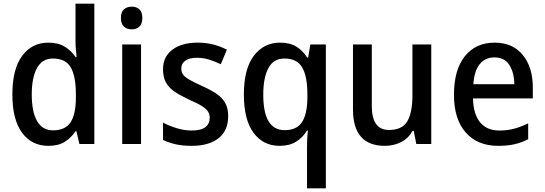

<svg xmlns="http://www.w3.org/2000/svg" viewBox="-20 -780 2950 1040"><path d="M242 10Q152 10 99.5 -61Q47 -132 47 -269Q47 -406 100 -477.5Q153 -549 242 -549Q295 -549 331 -527Q367 -505 390 -470H395Q393 -488 391 -512Q389 -536 389 -555V-760H491V0H410L394 -69H389Q366 -34 331 -12Q296 10 242 10ZM267 -74Q334 -74 362.5 -118Q391 -162 391 -250V-271Q391 -366 363.5 -414.5Q336 -463 266 -463Q209 -463 180.5 -411.5Q152 -360 152 -268Q152 -174 181 -124Q210 -74 267 -74Z M694 -744Q719 -744 735 -729.5Q751 -715 751 -683Q751 -651 735 -636Q719 -621 694 -621Q668 -621 651.5 -636Q635 -651 635 -683Q635 -715 651.5 -729.5Q668 -744 694 -744ZM744 -539V0H642V-539Z M1216 -151Q1216 -72 1163.5 -31Q1111 10 1018 10Q969 10 931.5 1.5Q894 -7 863 -22V-116Q894 -99 936 -86Q978 -73 1019 -73Q1069 -73 1092.5 -91.5Q1116 -110 1116 -142Q1116 -161 1107 -175.5Q1098 -190 1074.5 -205Q1051 -220 1005 -240Q960 -261 928 -282Q896 -303 879.5 -332Q863 -361 863 -405Q863 -473 914 -511Q965 -549 1050 -549Q1094 -549 1133 -539.5Q1172 -530 1209 -511L1176 -432Q1145 -447 1113.5 -457Q1082 -467 1047 -467Q1006 -467 984 -451.5Q962 -436 962 -409Q962 -389 972 -375.5Q982 -362 1006.5 -348Q1031 -334 1075 -314Q1118 -295 1150 -274Q1182 -253 1199 -224Q1216 -195 1216 -151Z M1643 15Q1643 -3 1644 -26.5Q1645 -50 1648 -73H1643Q1620 -35 1584 -12.5Q1548 10 1494 10Q1406 10 1353.5 -60.5Q1301 -131 1301 -268Q1301 -407 1355 -478Q1409 -549 1497 -549Q1551 -549 1586 -527Q1621 -505 1644 -468H1649L1661 -539H1745V240H1643ZM1522 -75Q1587 -75 1615.5 -118Q1644 -161 1645 -249V-269Q1645 -366 1617 -414.5Q1589 -463 1520 -463Q1462 -463 1434 -411.5Q1406 -360 1406 -266Q1406 -75 1522 -75Z M2316 -539V0H2235L2221 -71H2215Q2192 -30 2152 -10Q2112 10 2065 10Q1892 10 1892 -187V-539H1994V-205Q1994 -76 2087 -76Q2159 -76 2186.5 -123.5Q2214 -171 2214 -263V-539Z M2659 -549Q2757 -549 2811.5 -482.5Q2866 -416 2866 -307V-247H2542Q2544 -162 2580.5 -117.5Q2617 -73 2685 -73Q2729 -73 2765.5 -83Q2802 -93 2841 -112V-26Q2804 -7 2766 1.5Q2728 10 2679 10Q2566 10 2502.5 -62.5Q2439 -135 2439 -266Q2439 -402 2498 -475.5Q2557 -549 2659 -549ZM2658 -469Q2608 -469 2578.5 -432.5Q2549 -396 2544 -324H2766Q2765 -387 2739 -428Q2713 -469 2658 -469Z"/></svg>

Font: Noto Sans Kannada SemiCondensed Medium
Style: Regular
Weight: 500
Width: 4
Designer: Jelle Bosma - Monotype Design Team
Foundry: Monotype Imaging Inc.
Version: Version 2.005; ttfautohint (v1.8.4.7-5d5b)